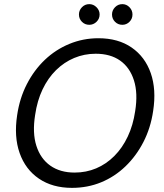

<svg xmlns="http://www.w3.org/2000/svg" viewBox="-20 -897 793 929"><path d="M328 12Q234 12 168.5 -32.5Q103 -77 75 -156.5Q47 -236 63 -340Q75 -422 110 -490Q145 -558 197 -607.5Q249 -657 315.5 -684.5Q382 -712 456 -712Q552 -712 617 -667Q682 -622 709.5 -543Q737 -464 721 -360Q709 -278 674 -210Q639 -142 587 -92Q535 -42 469.5 -15Q404 12 328 12ZM341 -62Q397 -62 445.5 -82.5Q494 -103 533 -142Q572 -181 598 -236Q624 -291 634 -359Q648 -446 628 -508.5Q608 -571 561 -604Q514 -637 443 -637Q388 -637 339 -616.5Q290 -596 251 -557.5Q212 -519 186 -464.5Q160 -410 150 -341Q136 -254 156 -191.5Q176 -129 223.5 -95.5Q271 -62 341 -62ZM412 -777Q391 -777 376.5 -791.5Q362 -806 362 -827Q362 -847 376.5 -862Q391 -877 412 -877Q432 -877 447 -862Q462 -847 462 -827Q462 -806 447 -791.5Q432 -777 412 -777ZM572 -777Q551 -777 536.5 -791.5Q522 -806 522 -827Q522 -847 536.5 -862Q551 -877 572 -877Q592 -877 606.5 -862Q621 -847 621 -827Q621 -806 606.5 -791.5Q592 -777 572 -777Z"/></svg>

Font: DM Sans 10pt
Style: Italic
Weight: 400
Italic angle: -10°
Version: Version 4.004;gftools[0.9.30]